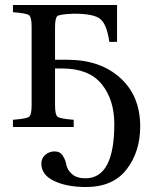

<svg xmlns="http://www.w3.org/2000/svg" viewBox="-20 -510 626 771"><path d="M32 0V-29Q86 -33 96.5 -41Q107 -49 107 -87V-403Q107 -441 96.5 -449Q86 -457 32 -461V-490H450V-342H419Q409 -412 383 -433.5Q357 -455 277 -455H276Q220 -453 210.5 -445.5Q201 -438 201 -400V-270H251Q382 -270 462.5 -197.5Q543 -125 543 -2Q543 99 488.5 170Q434 241 325 241Q248 241 197 216.5Q146 192 146 147Q146 125 162 111.5Q178 98 199 98Q221 98 232 115Q243 132 246.5 152Q250 172 269 189Q288 206 323 206Q439 206 439 -12Q439 -110 388 -172.5Q337 -235 230 -235H201V-87Q201 -49 211.5 -41Q222 -33 276 -29V0Z"/></svg>

Font: Heuristica
Style: Regular
Weight: 400
Version: Version 1.0.1 ; ttfautohint (v1.4.1)